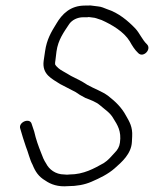

<svg xmlns="http://www.w3.org/2000/svg" viewBox="-20 -686 553 690"><path d="M508 -527C491 -543 482 -567 466 -584C440 -611 406 -640 365 -653C354 -657 345 -662 332 -663L316 -665C309 -666 303 -667 297 -666H285C233 -666 203 -636 182 -600C164 -571 148 -544 142 -502L137 -468C130 -418 167 -403 196 -384C214 -375 235 -364 252 -355L267 -345C273 -342 280 -338 287 -334C305 -327 325 -320 339 -308C356 -293 376 -281 387 -261C402 -237 417 -215 411 -173C409 -158 402 -147 393 -138C380 -124 369 -110 353 -100C319 -81 281 -59 230 -59C224 -58 218 -58 211 -59C179 -59 156 -78 146 -98C138 -110 133 -122 128 -136C118 -161 109 -186 103 -213L94 -240C88 -265 44 -247 53 -223C59 -202 66 -179 73 -159C81 -140 87 -112 97 -94C107 -69 119 -51 143 -37C163 -23 189 -14 224 -17C255 -17 284 -22 309 -33C339 -46 368 -60 392 -81C417 -103 452 -133 454 -176L455 -196C457 -230 445 -249 433 -270C417 -300 395 -321 368 -342C346 -358 319 -367 294 -381L278 -391C260 -402 240 -409 222 -421C211 -428 199 -433 190 -441C187 -444 177 -452 178 -457C178 -460 178 -464 179 -468L183 -501C189 -544 210 -571 229 -600C239 -614 258 -624 279 -624H294C297 -625 300 -625 305 -624L320 -622C329 -620 337 -616 345 -614C383 -597 425 -572 446 -538C455 -522 464 -507 477 -495C495 -477 526 -509 508 -527Z"/></svg>

Font: PolanStronk
Style: Ita
Weight: 500
Version: Version 1.0